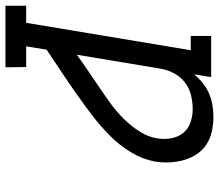

<svg xmlns="http://www.w3.org/2000/svg" viewBox="-114 -500 783 686"><g transform="rotate(90 277.0 -156.5)"><path d="M174 215H-46V141H15L113 -447H62V-520H209L199 -459Q213 -476 230.5 -490Q248 -504 268 -512.5Q288 -521 309 -524.5Q330 -528 350 -528Q377 -528 402.5 -522.5Q428 -517 449 -503.5Q470 -490 484 -469Q498 -448 505 -424Q512 -400 513.5 -373.5Q515 -347 511 -321Q503 -276 478.5 -235Q454 -194 419.5 -159.5Q385 -125 347 -96Q309 -67 270 -39.5Q231 -12 191 14.5Q151 41 111 68L99 141H173ZM129 -40Q158 -61 187.5 -81Q217 -101 246.5 -121Q276 -141 305 -162Q334 -183 359 -208.5Q384 -234 403.5 -264.5Q423 -295 428 -328Q432 -353 427.5 -377.5Q423 -402 408.5 -420Q394 -438 371 -446Q348 -454 323 -454Q299 -454 274 -448Q249 -442 228.5 -426.5Q208 -411 195.5 -387.5Q183 -364 179 -340Z"/></g></svg>

Font: Iosevka HT Extended
Style: Italic
Weight: 400
Width: 7
Italic angle: -9°
Monospace: yes
Designer: Belleve Invis
Foundry: Belleve Invis
Version: Version 32.3.0; ttfautohint (v1.8.4)